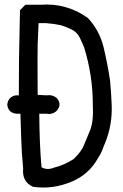

<svg xmlns="http://www.w3.org/2000/svg" viewBox="-20 -824 540 846"><path d="M80 -791Q86 -797 92 -803H157Q273 -812 367 -745Q419 -689 436.5 -615.5Q454 -542 465 -469Q470 -416 472 -363Q476 -277 444 -196Q438 -183 431 -164Q424 -145 410 -124Q371 -56 299 -25Q214 12 125 -1Q76 -24 82 -82Q75 -154 73.5 -214.5Q72 -275 70 -323H53Q16 -326 12 -363Q16 -398 50 -404H63Q63 -581 66 -675Q67 -728 68 -779Q74 -785 80 -791ZM248 -713Q215 -720 182 -722H150Q148 -676 146 -630Q145 -552 145.5 -496Q146 -440 146 -406L184 -404Q212 -408 231 -391Q254 -363 230 -336Q211 -318 185 -323H153Q154 -185 163 -87Q188 -73 217 -85Q264 -97 304 -123Q338 -155 349 -182.5Q360 -210 376.5 -249Q393 -288 389 -362Q389 -491 351 -614Q343 -634 331.5 -658Q320 -682 295.5 -694Q271 -706 248 -713Z"/></svg>

Font: Kosefont JP
Style: Regular
Weight: 400
Designer: Nozomi Seto 瀬戸のぞみ
Version: Version 3.00;June 19, 2020